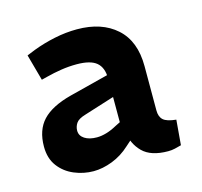

<svg xmlns="http://www.w3.org/2000/svg" viewBox="-75 -791 647 615"><g transform="rotate(-15 249.0 -483.5)"><path d="M411 -257Q354 -257 326.5 -284.5Q299 -312 294 -354L285 -376V-532Q285 -568 265 -585Q245 -602 199 -602Q173 -602 147.5 -598Q122 -594 99 -588L79 -583L55 -670L82 -681Q116 -694 154 -702Q192 -710 229 -710Q311 -710 359.5 -666.5Q408 -623 408 -540V-393Q408 -372 419.5 -361.5Q431 -351 462 -348L455 -265Q444 -262 433.5 -259.5Q423 -257 411 -257ZM164 -257Q131 -257 100 -270Q69 -283 49.5 -309Q30 -335 30 -374Q30 -429 60 -461Q90 -493 155 -510L300 -547L299 -475L185 -439Q161 -432 153.5 -420.5Q146 -409 146 -396Q146 -379 161.5 -369Q177 -359 202 -359Q217 -359 234 -364Q251 -369 269 -379L301 -395L322 -339L286 -307Q259 -282 226.5 -269.5Q194 -257 164 -257Z"/></g></svg>

Font: REM SemiBold
Style: Regular
Weight: 600
Designer: Octavio Pardo
Foundry: Ashler Design
Version: Version 1.005;gftools[0.9.28]